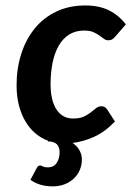

<svg xmlns="http://www.w3.org/2000/svg" viewBox="-20 -512 476 695"><path d="M126 86.9Q127.9 86.9 129.9 87.9Q131.8 88.9 134.5 90.3Q137.2 91.8 141.8 92.8Q146.5 93.8 153.8 93.8Q174.3 93.8 185.1 77.9Q195.8 62 195.8 39.1Q195.8 27.8 191.4 18.1Q187 8.3 174.8 3.4L164.1 0.5Q161.6 0 158.7 0Q155.8 0 152.8 0L154.3 -2.4Q128.9 -11.7 107.9 -29.5Q86.9 -47.4 71.8 -73Q56.6 -98.6 48.3 -131.3Q40 -164.1 40 -203.1Q40 -264.2 56.9 -316.9Q73.7 -369.6 105.5 -408.7Q137.2 -447.8 183.6 -470Q230 -492.2 288.6 -492.2Q338.9 -492.2 374.3 -474.6Q409.7 -457 435.5 -423.8L398.4 -380.9Q392.6 -374 387 -370.1Q381.3 -366.2 372.1 -366.2Q363.3 -366.2 356 -371.6Q348.6 -377 339.6 -383.5Q330.6 -390.1 317.6 -395.8Q304.7 -401.4 284.7 -401.4Q253.4 -401.4 230.5 -387Q207.5 -372.6 192.6 -346.7Q177.7 -320.8 170.4 -285.2Q163.1 -249.5 163.1 -207Q163.1 -148.9 184.3 -116Q205.6 -83 244.6 -83Q268.1 -83 283 -89.8Q297.9 -96.7 308.6 -105.2Q319.3 -113.8 327.9 -120.6Q336.4 -127.4 347.7 -127.4Q354.5 -127.4 359.4 -124.3Q364.3 -121.1 367.7 -116.2L396 -72.3Q360.4 -34.7 320.8 -16.8Q281.2 1 242.7 5.4Q259.3 16.6 267.8 32.2Q276.4 47.9 276.4 65.4Q276.4 85.4 268.8 103.3Q261.2 121.1 247.3 134.3Q233.4 147.5 213.9 155Q194.3 162.6 170.4 162.6Q145.5 162.6 124.5 156Q103.5 149.4 90.3 138.7L113.8 94.7Q117.7 86.9 126 86.9Z"/></svg>

Font: Carlito
Style: Bold Italic
Weight: 700
Italic angle: -7°
Designer: Lukasz Dziedzic
Foundry: tyPoland Lukasz Dziedzic
Version: Version 1.104